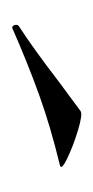

<svg xmlns="http://www.w3.org/2000/svg" viewBox="61 -653 153 315"><g transform="rotate(90 137.5 -495.5)"><path d="M26 -439Q22 -439 21 -443.5Q20 -448 23 -450Q60 -474 112 -514L162 -551Q167 -555 193.5 -547Q220 -539 240.5 -529Q261 -519 250 -517Q188 -502 136.5 -483.5Q85 -465 28 -440Z"/></g></svg>

Font: Cormorant Unicase SemiBold
Style: Regular
Weight: 600
Designer: Christian Thalmann (Catharsis Fonts)
Foundry: Catharsis Fonts
Version: Version 4.000